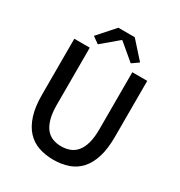

<svg xmlns="http://www.w3.org/2000/svg" viewBox="-217 -1088 1166 1247"><g transform="rotate(30 366.5 -464.0)"><path d="M367 13Q306 13 255.5 -4.5Q205 -22 169 -61.5Q133 -101 113 -163.5Q93 -226 93 -316V-736H209V-308Q209 -246 221 -203.5Q233 -161 254 -135.5Q275 -110 304 -99Q333 -88 367 -88Q402 -88 431.5 -99Q461 -110 482.5 -135.5Q504 -161 516 -203.5Q528 -246 528 -308V-736H640V-316Q640 -226 620.5 -163.5Q601 -101 565 -61.5Q529 -22 478.5 -4.5Q428 13 367 13ZM305 -941H428L540 -816L490 -781L369 -883H364L243 -781L194 -816Z"/></g></svg>

Font: Kinto Sans Med
Style: Regular
Weight: 500
Designer: Authors: Ryoko NISHIZUKA  (kana & ideographs); Paul D. Hunt (Latin, Greek & Cyrillic); Wenlong ZHANG  (bopomofo); Sandol
Foundry: Adobe Systems Incorporated, ookami Inc.
Version: Version 0.001